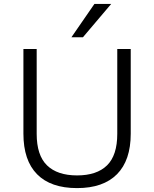

<svg xmlns="http://www.w3.org/2000/svg" viewBox="-20 -956 790 984"><path d="M375 8Q240 8 170 -63Q100 -134 100 -271V-705H168V-270Q168 -160 221 -108.5Q274 -57 375 -57Q476 -57 528.5 -108.5Q581 -160 581 -270V-705H650V-271Q650 -134 579.5 -63Q509 8 375 8ZM346 -765 464 -936H550L405 -765Z"/></svg>

Font: Nunito Sans 8pt Light
Style: Regular
Weight: 300
Version: Version 3.101;gftools[0.9.27]